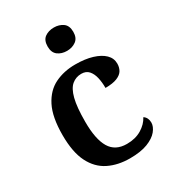

<svg xmlns="http://www.w3.org/2000/svg" viewBox="-187 -871 889 985"><g transform="rotate(-30 257.5 -378.5)"><path d="M291 10Q220 10 165.5 -17Q111 -44 80.5 -104.5Q50 -165 50 -266Q50 -373 81.5 -434.5Q113 -496 166.5 -522Q220 -548 287 -548Q345 -548 387.5 -535Q430 -522 453.5 -499Q477 -476 477 -444Q477 -422 467 -404.5Q457 -387 431.5 -376.5Q406 -366 362 -366Q362 -400 355.5 -428Q349 -456 333.5 -473.5Q318 -491 290 -491Q258 -491 234 -471Q210 -451 197.5 -402.5Q185 -354 185 -267Q185 -164 215.5 -113Q246 -62 314 -62Q365 -62 401.5 -84Q438 -106 455 -139Q466 -132 471.5 -120.5Q477 -109 477 -95Q477 -71 457 -46.5Q437 -22 396 -6Q355 10 291 10ZM287 -629Q255 -629 233 -645.5Q211 -662 211 -698Q211 -735 233 -751Q255 -767 287 -767Q318 -767 340.5 -751Q363 -735 363 -698Q363 -662 340.5 -645.5Q318 -629 287 -629Z"/></g></svg>

Font: Noto Nastaliq Urdu SemiBold
Style: Regular
Weight: 600
Version: Version 3.007